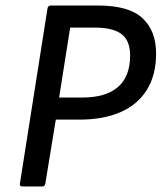

<svg xmlns="http://www.w3.org/2000/svg" viewBox="-20 -675 585 695"><path d="M62 0Q50 0 52 -10L152 -645Q154 -655 164 -655H335Q447 -655 496 -609Q545 -563 545 -482Q545 -403 511.5 -349.5Q478 -296 416 -269Q354 -242 268 -242H182L144 -10Q142 0 133 0ZM194 -322H278Q363 -322 407 -360Q451 -398 451 -474Q451 -528 420 -551.5Q389 -575 325 -575H234Z"/></svg>

Font: Sofia Sans Medium
Style: Italic
Weight: 500
Italic angle: -9°
Version: Version 4.101